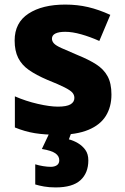

<svg xmlns="http://www.w3.org/2000/svg" viewBox="-20 -579 546 839"><path d="M467 -166Q467 -112 442.5 -72.5Q418 -33 366 -11.5Q314 10 234 10Q176 10 132.5 3Q89 -4 45 -22V-158Q93 -137 145.5 -125Q198 -113 233 -113Q271 -113 288 -123Q305 -133 305 -151Q305 -164 296.5 -174Q288 -184 262.5 -197Q237 -210 187 -230Q138 -251 106.5 -273Q75 -295 59.5 -326Q44 -357 44 -402Q44 -480 104.5 -519.5Q165 -559 265 -559Q318 -559 365 -548Q412 -537 462 -514L414 -400Q374 -418 335 -429Q296 -440 265 -440Q237 -440 222 -432.5Q207 -425 207 -410Q207 -399 215.5 -389.5Q224 -380 248.5 -369Q273 -358 320 -338Q367 -319 400 -298Q433 -277 450 -246Q467 -215 467 -166ZM366 122Q366 177 331.5 208.5Q297 240 223 240Q195 240 172.5 236Q150 232 134 227V139Q150 144 168.5 147Q187 150 202 150Q218 150 228.5 143Q239 136 239 121Q239 103 222 91Q205 79 163 72L197 0H292L281 30Q301 35 320.5 46.5Q340 58 353 76Q366 94 366 122Z"/></svg>

Font: Noto Sans Armenian ExtraBold
Style: Regular
Weight: 800
Version: Version 2.007